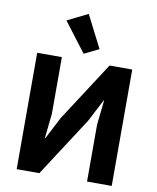

<svg xmlns="http://www.w3.org/2000/svg" viewBox="-102 -1056 929 1134"><g transform="rotate(10 362.0 -488.5)"><path d="M77 -698H225V-357L209 -210H212L281 -343L511 -698H647V0H499V-341L515 -488H512L443 -355L213 0H77ZM214 -916 337 -977 436 -783 348 -740Z"/></g></svg>

Font: Plexus Sans Bold
Style: Regular
Weight: 700
Version: Version 2.001;PS 002.001;hotconv 1.0.70;makeotf.lib2.5.58329